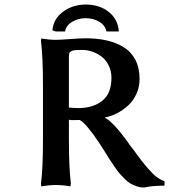

<svg xmlns="http://www.w3.org/2000/svg" viewBox="-20 -822 751 853"><path d="M360.8 -651.9Q412.6 -651.9 454.3 -642.3Q496.1 -632.8 529.5 -612.3Q563 -591.8 581.5 -555.9Q600.1 -520 600.1 -471.2Q600.1 -436 586.4 -405.5Q572.8 -375 550 -354Q527.3 -333 500.5 -319.1Q473.6 -305.2 444.8 -299.8Q453.1 -295.4 460.9 -289.6Q468.8 -283.7 477.3 -275.1Q485.8 -266.6 491.5 -261Q497.1 -255.4 506.6 -243.7Q516.1 -231.9 519.8 -227.5Q523.4 -223.1 534.2 -209Q544.9 -194.8 546.9 -191.9Q553.2 -181.2 571.8 -158.2Q595.7 -125.5 607.2 -110.4Q618.7 -95.2 638.9 -71.8Q659.2 -48.3 676.3 -35.6Q693.4 -22.9 710.9 -17.1V2.9Q654.3 2.9 620.1 11.2Q604 11.2 588.6 6.1Q573.2 1 561.3 -5.6Q549.3 -12.2 535.2 -26.1Q521 -40 512.2 -50Q503.4 -60.1 489.7 -80.1Q476.1 -100.1 469.2 -110.6Q462.4 -121.1 448.2 -144Q444.3 -151.4 434.6 -165.5Q424.8 -179.7 420.9 -187Q364.3 -272 334 -289.1Q327.6 -289.1 316.2 -288.6Q304.7 -288.1 298.1 -288.3Q291.5 -288.6 286.1 -290V-202.1Q286.1 -78.1 294.9 -5.9L293 5.9Q258.8 0 228 0Q199.2 0 163.1 5.9L162.1 -5.9Q170.9 -74.2 170.9 -202.1V-442.9Q170.9 -566.9 162.1 -639.2L163.1 -650.9Q198.7 -645 228 -645Q245.1 -645 298.8 -648.9Q337.9 -651.9 360.8 -651.9ZM328.1 -341.8Q393.6 -341.8 434.3 -374.3Q475.1 -406.7 475.1 -476.1Q475.1 -506.8 462.6 -531.7Q450.2 -556.6 430.7 -571Q411.1 -585.4 389.4 -592.8Q367.7 -600.1 346.2 -600.1Q323.2 -600.1 312.5 -599.1Q301.8 -598.1 294.9 -593.5Q288.1 -588.9 287.1 -582.3Q286.1 -575.7 286.1 -561V-344.2Q314 -341.8 328.1 -341.8ZM228 -682.1 212.9 -687Q217.3 -738.8 260.7 -770.3Q304.2 -801.8 360.8 -801.8Q421.4 -801.8 462.9 -769.3Q504.4 -736.8 507.8 -682.1H453.1Q447.3 -709.5 421.1 -725.3Q395 -741.2 360.8 -741.2Q328.1 -741.2 301 -725.3Q273.9 -709.5 269 -682.1Z"/></svg>

Font: Linear Smooth
Style: Bold
Weight: 700
Designer: Philipp H. Poll, Flanker
Foundry: Philipp H. Poll, reworked by Flanker
Version: Version 1.061 | FøM Fix